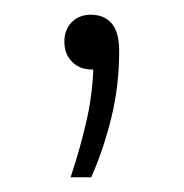

<svg xmlns="http://www.w3.org/2000/svg" viewBox="-20 -89 250 261"><path d="M76 152Q90.5 108 98.8 69.8Q107 31.5 107 -7L112 5.5H104.5Q88.5 5.5 78 -5Q67.5 -15.5 67.5 -32.5Q67.5 -48.5 77.5 -58.8Q87.5 -69 103.5 -69Q121.5 -69 131.8 -57.2Q142 -45.5 142 -19.5Q142 28 131.2 71.5Q120.5 115 104 152Z"/></svg>

Font: Encode Sans SC Condensed Thin ExtraLight
Style: Regular
Weight: 250
Version: Version 3.002